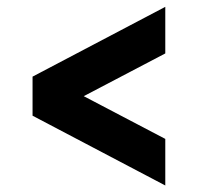

<svg xmlns="http://www.w3.org/2000/svg" viewBox="-20 -598 592 575"><path d="M77.5 -251.5V-368.5L475 -577.5V-438L230.8 -310L475 -182V-42.5Z"/></svg>

Font: Haskoy
Style: Regular
Weight: 400
Designer: Ertekin Erdin
Foundry: Ertekin Erdin
Version: Version 1.500